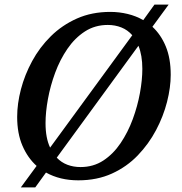

<svg xmlns="http://www.w3.org/2000/svg" viewBox="-20 -777 796 839"><path d="M71 42 140 -52Q101 -87 78 -140.5Q55 -194 55 -266Q55 -324 71.5 -387Q88 -450 120.5 -510Q153 -570 202 -618.5Q251 -667 316 -696Q381 -725 462 -725Q501 -725 538 -716Q575 -707 606 -689L655 -757H717L646 -660Q683 -626 704.5 -574Q726 -522 726 -450Q726 -395 710 -332Q694 -269 662 -208.5Q630 -148 582 -98Q534 -48 469 -18.5Q404 11 322 11Q242 11 181 -23L134 42ZM179 -239Q179 -206 184 -179.5Q189 -153 199 -132L558 -623Q538 -646 510.5 -657Q483 -668 451 -668Q395 -668 351 -639.5Q307 -611 274.5 -563.5Q242 -516 221 -459Q200 -402 189.5 -344.5Q179 -287 179 -239ZM332 -47Q388 -47 431.5 -75.5Q475 -104 507 -151.5Q539 -199 560 -256Q581 -313 591.5 -370.5Q602 -428 602 -476Q602 -535 585 -577L228 -88Q248 -67 274.5 -57Q301 -47 332 -47Z"/></svg>

Font: Noto Serif Medium
Style: Italic
Weight: 500
Italic angle: -12°
Designer: Monotype Design Team
Foundry: Monotype Imaging Inc.
Version: Version 2.014; ttfautohint (v1.8.4.7-5d5b)